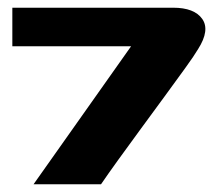

<svg xmlns="http://www.w3.org/2000/svg" viewBox="-20 -478 558 498"><path d="M67 0 320 -358H12V-458H429Q484 -458 504.5 -429Q525 -400 494 -351Q484 -334 460.5 -301.5Q437 -269 407 -228Q377 -187 345 -143.5Q313 -100 286 -62.5Q259 -25 242 0Z"/></svg>

Font: Genos ExtraBold
Style: Regular
Weight: 800
Designer: Robert E. Leuschke
Foundry: Robert E. Leuschke
Version: Version 1.010